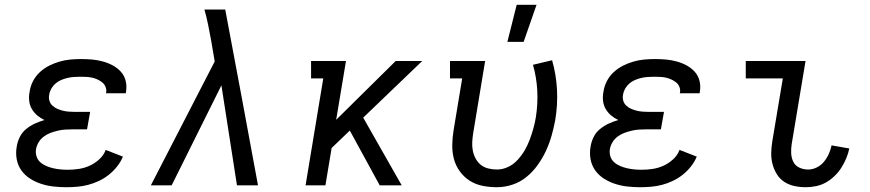

<svg xmlns="http://www.w3.org/2000/svg" viewBox="-20 -775 3640 803"><path d="M258 8Q230 8 203.5 5Q177 2 152.5 -6Q128 -14 106.5 -27.5Q85 -41 70 -61.5Q55 -82 50 -108.5Q45 -135 50 -162Q53 -182 62.5 -201.5Q72 -221 89 -235Q106 -249 125.5 -258Q145 -267 166 -273Q149 -281 135.5 -292.5Q122 -304 113 -319.5Q104 -335 102 -354Q100 -373 104 -392Q107 -414 118 -435.5Q129 -457 147 -473.5Q165 -490 186 -500.5Q207 -511 229.5 -517.5Q252 -524 274.5 -526Q297 -528 319 -528Q343 -528 365.5 -526Q388 -524 410 -518Q432 -512 451.5 -501.5Q471 -491 485.5 -475Q500 -459 505.5 -437Q511 -415 507 -391L506 -385H423L424 -388Q426 -400 421.5 -411.5Q417 -423 407.5 -430.5Q398 -438 387 -443Q376 -448 364 -450.5Q352 -453 339 -453.5Q326 -454 313 -454Q301 -454 288 -453Q275 -452 262 -449Q249 -446 236 -440.5Q223 -435 212.5 -426Q202 -417 195 -405Q188 -393 186 -380Q183 -367 186.5 -354.5Q190 -342 199 -333.5Q208 -325 219.5 -320Q231 -315 243 -312Q255 -309 268.5 -308Q282 -307 295 -307H357L344 -234H282Q267 -234 252 -233Q237 -232 222 -228.5Q207 -225 192 -219.5Q177 -214 164 -204.5Q151 -195 142.5 -181.5Q134 -168 131 -153Q128 -137 132.5 -122Q137 -107 148 -97Q159 -87 173 -81Q187 -75 202 -71.5Q217 -68 232.5 -66.5Q248 -65 264 -65Q286 -65 309.5 -68.5Q333 -72 355 -82Q377 -92 395.5 -109Q414 -126 422 -148L494 -120Q485 -98 469.5 -78.5Q454 -59 435 -44Q416 -29 394 -18.5Q372 -8 349 -2Q326 4 303 6Q280 8 258 8Z M611 0 878 -518 863 -606Q857 -639 850.5 -671Q844 -703 835 -735H922Q957 -551 991 -367.5Q1025 -184 1059 0H971L906 -418L698 0Z M1258 0 1332 -447H1281V-520H1427L1386 -274L1635 -520H1746L1499 -283L1660 0H1568L1443 -229L1367 -156L1341 0Z M2058 8Q2027 8 1997.5 2Q1968 -4 1944 -19.5Q1920 -35 1903 -58.5Q1886 -82 1878.5 -110Q1871 -138 1871.5 -168.5Q1872 -199 1877 -230L1913 -447H1862V-520H2009L1959 -218Q1956 -199 1955 -180.5Q1954 -162 1957.5 -144.5Q1961 -127 1969.5 -111.5Q1978 -96 1991 -85.5Q2004 -75 2022 -70.5Q2040 -66 2058 -66Q2082 -66 2104.5 -76.5Q2127 -87 2144.5 -106Q2162 -125 2174.5 -146.5Q2187 -168 2195.5 -191Q2204 -214 2210.5 -237Q2217 -260 2221 -284Q2230 -341 2227 -396.5Q2224 -452 2209 -504L2289 -523Q2306 -464 2309.5 -400.5Q2313 -337 2302 -272Q2296 -240 2287 -208Q2278 -176 2264 -145.5Q2250 -115 2229.5 -86Q2209 -57 2182 -35Q2155 -13 2122.5 -2.5Q2090 8 2058 8ZM2102 -600 2141 -755H2224L2170 -600Z M2658 8Q2630 8 2603.5 5Q2577 2 2552.5 -6Q2528 -14 2506.5 -27.5Q2485 -41 2470 -61.5Q2455 -82 2450 -108.5Q2445 -135 2450 -162Q2453 -182 2462.5 -201.5Q2472 -221 2489 -235Q2506 -249 2525.5 -258Q2545 -267 2566 -273Q2549 -281 2535.5 -292.5Q2522 -304 2513 -319.5Q2504 -335 2502 -354Q2500 -373 2504 -392Q2507 -414 2518 -435.5Q2529 -457 2547 -473.5Q2565 -490 2586 -500.5Q2607 -511 2629.5 -517.5Q2652 -524 2674.5 -526Q2697 -528 2719 -528Q2743 -528 2765.5 -526Q2788 -524 2810 -518Q2832 -512 2851.5 -501.5Q2871 -491 2885.5 -475Q2900 -459 2905.5 -437Q2911 -415 2907 -391L2906 -385H2823L2824 -388Q2826 -400 2821.5 -411.5Q2817 -423 2807.5 -430.5Q2798 -438 2787 -443Q2776 -448 2764 -450.5Q2752 -453 2739 -453.5Q2726 -454 2713 -454Q2701 -454 2688 -453Q2675 -452 2662 -449Q2649 -446 2636 -440.5Q2623 -435 2612.5 -426Q2602 -417 2595 -405Q2588 -393 2586 -380Q2583 -367 2586.5 -354.5Q2590 -342 2599 -333.5Q2608 -325 2619.5 -320Q2631 -315 2643 -312Q2655 -309 2668.5 -308Q2682 -307 2695 -307H2757L2744 -234H2682Q2667 -234 2652 -233Q2637 -232 2622 -228.5Q2607 -225 2592 -219.5Q2577 -214 2564 -204.5Q2551 -195 2542.5 -181.5Q2534 -168 2531 -153Q2528 -137 2532.5 -122Q2537 -107 2548 -97Q2559 -87 2573 -81Q2587 -75 2602 -71.5Q2617 -68 2632.5 -66.5Q2648 -65 2664 -65Q2686 -65 2709.5 -68.5Q2733 -72 2755 -82Q2777 -92 2795.5 -109Q2814 -126 2822 -148L2894 -120Q2885 -98 2869.5 -78.5Q2854 -59 2835 -44Q2816 -29 2794 -18.5Q2772 -8 2749 -2Q2726 4 2703 6Q2680 8 2658 8Z M3350 8Q3326 8 3302.5 3Q3279 -2 3260 -14.5Q3241 -27 3229 -46.5Q3217 -66 3211 -88.5Q3205 -111 3205.5 -135Q3206 -159 3210 -184L3254 -447H3099V-520H3349L3291 -172Q3288 -152 3289 -133Q3290 -114 3298 -98Q3306 -82 3323 -74Q3340 -66 3360 -66Q3378 -66 3395.5 -74.5Q3413 -83 3425.5 -98Q3438 -113 3446 -130.5Q3454 -148 3458 -167L3532 -154Q3528 -134 3519.5 -113.5Q3511 -93 3499 -74Q3487 -55 3470.5 -39Q3454 -23 3434.5 -12Q3415 -1 3393 3.5Q3371 8 3350 8Z"/></svg>

Font: Iosevka HT Extended
Style: Italic
Weight: 400
Width: 7
Italic angle: -9°
Monospace: yes
Designer: Belleve Invis
Foundry: Belleve Invis
Version: Version 32.3.0; ttfautohint (v1.8.4)